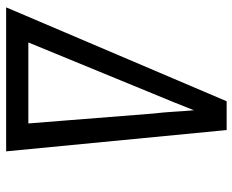

<svg xmlns="http://www.w3.org/2000/svg" viewBox="-88 -688 775 640"><g transform="rotate(90 300.0 -367.5)"><path d="M4 0 317 -735H413L484 0ZM391 -74 382 -187 358 -490Q354 -524 352 -558Q350 -592 347 -626Q334 -592 320 -558Q306 -524 292 -490L121 -74Z"/></g></svg>

Font: Iosevka Extended
Style: Italic
Weight: 400
Width: 7
Italic angle: -9°
Monospace: yes
Designer: Belleve Invis
Foundry: Belleve Invis
Version: Version 32.5.0; ttfautohint (v1.8.4)